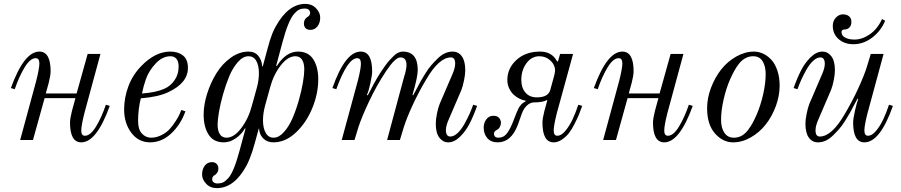

<svg xmlns="http://www.w3.org/2000/svg" viewBox="-20 -722 4648 990"><path d="M36 -268Q104 -456 183 -456Q241 -456 241 -354Q241 -334 231 -294L216 -240H375L432 -444H498L415 -138Q399 -74 399 -49Q399 -22 418 -22Q446 -22 474.5 -68.5Q503 -115 526 -182L546 -176Q478 12 399 12Q341 12 341 -90Q341 -110 351 -150L369 -216H210L150 0H84L167 -306Q183 -370 183 -395Q183 -422 164 -422Q136 -422 107.5 -375.5Q79 -329 56 -262Z M620 -158Q620 -218 642 -277Q664 -336 708 -381Q780 -456 858 -456Q898 -456 923.5 -436Q949 -416 949 -372Q949 -294 848 -247Q796 -222 706 -215Q692 -159 692 -98Q692 -54 712 -33Q732 -12 759 -12Q786 -12 812 -25Q838 -38 854 -55.5Q870 -73 884.5 -95.5Q899 -118 905 -131Q911 -144 915 -155L936 -148Q912 -80 863 -34Q814 12 754 12Q694 12 657 -37.5Q620 -87 620 -158ZM712 -240Q785 -245 829 -265Q860 -279 880.5 -309Q901 -339 901 -378Q901 -406 889.5 -419Q878 -432 859 -432Q818 -432 783 -395Q748 -358 732 -313Q720 -279 712 -240Z M1022 178Q1022 150 1036 132Q1050 114 1073 114Q1088 114 1097 123Q1106 132 1106 147Q1106 167 1090 179Q1074 187 1074 202Q1074 212 1081.5 218Q1089 224 1102 224Q1118 224 1130 218.5Q1142 213 1157 196.5Q1172 180 1186.5 144Q1201 108 1216 52L1246 -59L1243 -60Q1226 -30 1196 -9Q1166 12 1134 12Q1081 12 1055.5 -28Q1030 -68 1030 -131Q1030 -182 1048 -239Q1066 -296 1096 -344.5Q1126 -393 1170 -424.5Q1214 -456 1261 -456Q1294 -456 1312 -434Q1330 -412 1332 -380H1335L1359 -469Q1367 -498 1371.5 -513Q1376 -528 1384 -548.5Q1392 -569 1402 -586Q1466 -702 1555 -702Q1588 -702 1609.5 -679.5Q1631 -657 1631 -632Q1631 -604 1617 -586Q1603 -568 1580 -568Q1564 -568 1555.5 -577Q1547 -586 1547 -601Q1547 -621 1563 -633Q1579 -641 1579 -656Q1579 -666 1571.5 -672Q1564 -678 1551 -678Q1535 -678 1523 -672.5Q1511 -667 1496.5 -650.5Q1482 -634 1467 -598Q1452 -562 1437 -506L1404 -383L1407 -381Q1454 -456 1517 -456Q1570 -456 1595.5 -416Q1621 -376 1621 -313Q1621 -240 1590.5 -165Q1560 -90 1506 -39Q1452 12 1390 12Q1357 12 1337 -8.5Q1317 -29 1316 -59L1314 -58L1294 15Q1286 44 1281 59Q1276 74 1268 94.5Q1260 115 1251 132Q1188 248 1098 248Q1064 248 1043 225.5Q1022 203 1022 178ZM1102 -80Q1102 -48 1113.5 -30Q1125 -12 1148 -12Q1187 -12 1224.5 -62Q1262 -112 1279 -178L1305 -272Q1315 -309 1315 -345Q1315 -384 1301.5 -408Q1288 -432 1261 -432Q1233 -432 1206.5 -402Q1180 -372 1162 -328.5Q1144 -285 1130 -235.5Q1116 -186 1109 -144.5Q1102 -103 1102 -80ZM1336 -102Q1336 -62 1350 -37Q1364 -12 1391 -12Q1418 -12 1444 -41Q1470 -70 1488.5 -113Q1507 -156 1521 -205.5Q1535 -255 1542 -297Q1549 -339 1549 -364Q1549 -396 1537.5 -414Q1526 -432 1503 -432Q1464 -432 1427 -384Q1390 -336 1373 -272L1347 -178Q1336 -137 1336 -102Z M1694 -268Q1760 -456 1840 -456Q1899 -456 1899 -353Q1899 -336 1890 -294Q1881 -252 1872 -233L1876 -230Q1880 -236 1889.5 -255Q1899 -274 1905.5 -286Q1912 -298 1923.5 -318Q1935 -338 1944.5 -352Q1954 -366 1966 -383Q1978 -400 1989 -412Q2000 -424 2011.5 -435Q2023 -446 2034.5 -451Q2046 -456 2057 -456Q2134 -456 2134 -361Q2134 -325 2107 -233L2110 -230Q2114 -236 2127 -261.5Q2140 -287 2149 -303Q2158 -319 2174 -344.5Q2190 -370 2205 -387Q2220 -404 2238 -421.5Q2256 -439 2275 -447.5Q2294 -456 2314 -456Q2344 -456 2361.5 -431.5Q2379 -407 2379 -360Q2379 -338 2372.5 -307Q2366 -276 2359 -258L2295 -109Q2279 -74 2279 -50Q2279 -36 2284.5 -27Q2290 -18 2302 -18Q2320 -18 2339 -35.5Q2358 -53 2374 -81.5Q2390 -110 2400.5 -133.5Q2411 -157 2420 -182L2440 -176Q2422 -125 2401.5 -85Q2381 -45 2351.5 -16.5Q2322 12 2291 12Q2264 12 2245.5 -12Q2227 -36 2227 -84Q2227 -106 2233 -136Q2239 -166 2247 -186L2311 -335Q2327 -370 2327 -394Q2327 -426 2305 -426Q2244 -426 2178 -313Q2138 -246 2107 -178.5Q2076 -111 2062 -66L2042 0H1976L2059 -309Q2060 -313 2063.5 -325Q2067 -337 2069.5 -345.5Q2072 -354 2074 -366Q2076 -378 2076 -387Q2076 -426 2044 -426Q2018 -426 1970 -354Q1922 -282 1883 -199Q1844 -116 1828 -66L1808 0H1742L1826 -309Q1841 -369 1841 -394Q1841 -422 1822 -422Q1772 -422 1714 -262Z M2474 -64Q2474 -88 2487.5 -106.5Q2501 -125 2524 -125Q2544 -125 2553.5 -114Q2563 -103 2563 -88Q2563 -78 2557 -67Q2551 -56 2543 -53Q2527 -44 2527 -34Q2527 -12 2550 -12Q2576 -12 2592 -32Q2608 -52 2622 -86L2644 -142Q2661 -187 2689 -198L2690 -203Q2676 -205 2660 -212.5Q2644 -220 2629.5 -233Q2615 -246 2605.5 -266Q2596 -286 2596 -310Q2596 -370 2643 -413Q2690 -456 2765 -456Q2826 -456 2852 -406L2857 -405L2868 -444H2935L2851 -138Q2835 -74 2835 -49Q2835 -22 2854 -22Q2874 -22 2895 -47Q2916 -72 2932 -106Q2948 -140 2962 -182L2982 -176Q2973 -150 2965 -131Q2957 -112 2942.5 -83Q2928 -54 2913 -35Q2898 -16 2877 -2Q2856 12 2835 12Q2777 12 2777 -90Q2777 -110 2787 -150L2802 -204L2800 -206Q2778 -194 2734 -194Q2715 -194 2698 -179Q2681 -164 2671 -137L2650 -78Q2616 12 2546 12Q2512 12 2493 -9.5Q2474 -31 2474 -64ZM2668 -310Q2668 -270 2689 -245Q2710 -220 2748 -220Q2806 -220 2817 -257L2834 -319Q2842 -346 2842 -358Q2842 -388 2818 -410Q2794 -432 2761 -432Q2721 -432 2694.5 -396Q2668 -360 2668 -310Z M3042 -268Q3110 -456 3189 -456Q3247 -456 3247 -354Q3247 -334 3237 -294L3222 -240H3381L3438 -444H3504L3421 -138Q3405 -74 3405 -49Q3405 -22 3424 -22Q3452 -22 3480.5 -68.5Q3509 -115 3532 -182L3552 -176Q3484 12 3405 12Q3347 12 3347 -90Q3347 -110 3357 -150L3375 -216H3216L3156 0H3090L3173 -306Q3189 -370 3189 -395Q3189 -422 3170 -422Q3142 -422 3113.5 -375.5Q3085 -329 3062 -262Z M3698 -104Q3698 -63 3715 -37.5Q3732 -12 3764 -12Q3786 -12 3804 -22Q3822 -32 3836.5 -51Q3851 -70 3860.5 -87.5Q3870 -105 3881 -130Q3902 -178 3915 -235.5Q3928 -293 3928 -340Q3928 -381 3912 -406.5Q3896 -432 3864 -432Q3842 -432 3823.5 -422Q3805 -412 3790.5 -393.5Q3776 -375 3766 -356.5Q3756 -338 3745 -314Q3724 -266 3711 -208.5Q3698 -151 3698 -104ZM3626 -164Q3626 -216 3646 -269Q3666 -322 3698 -363Q3730 -404 3775.5 -430Q3821 -456 3868 -456Q3892 -456 3915.5 -445Q3939 -434 3958 -413Q3977 -392 3988.5 -357.5Q4000 -323 4000 -280Q4000 -228 3980.5 -175Q3961 -122 3929 -81Q3897 -40 3852 -14Q3807 12 3760 12Q3707 12 3666.5 -34Q3626 -80 3626 -164Z M4274 -589Q4274 -614 4290 -631Q4306 -648 4326 -648Q4346 -648 4358 -638Q4370 -628 4370 -609Q4370 -590 4359.5 -580Q4349 -570 4335 -570Q4319 -570 4319 -557Q4319 -538 4338 -528Q4357 -518 4386 -518Q4426 -518 4465.5 -545.5Q4505 -573 4528 -624L4544 -615Q4522 -562 4477 -528Q4432 -494 4380 -494Q4334 -494 4304 -520.5Q4274 -547 4274 -589ZM4072 -268Q4090 -319 4110.5 -359Q4131 -399 4160.5 -427.5Q4190 -456 4221 -456Q4248 -456 4266.5 -432Q4285 -408 4285 -360Q4285 -338 4279 -308Q4273 -278 4265 -258L4201 -109Q4185 -74 4185 -50Q4185 -18 4207 -18Q4268 -18 4334 -131Q4374 -198 4405 -265.5Q4436 -333 4450 -378L4470 -444H4536L4452 -134Q4437 -74 4437 -49Q4437 -22 4456 -22Q4476 -22 4497 -47Q4518 -72 4534 -106Q4550 -140 4564 -182L4584 -176Q4518 12 4437 12Q4379 12 4379 -90Q4379 -110 4388.5 -151.5Q4398 -193 4405 -211L4402 -214Q4398 -208 4385 -182.5Q4372 -157 4363 -141Q4354 -125 4338 -99.5Q4322 -74 4307 -57Q4292 -40 4274 -22.5Q4256 -5 4237 3.5Q4218 12 4198 12Q4168 12 4150.5 -12.5Q4133 -37 4133 -84Q4133 -106 4139.5 -137Q4146 -168 4153 -186L4217 -335Q4233 -370 4233 -394Q4233 -408 4227.5 -417Q4222 -426 4210 -426Q4192 -426 4173 -408.5Q4154 -391 4138 -362.5Q4122 -334 4111.5 -310.5Q4101 -287 4092 -262Z"/></svg>

Font: Old Standard TT
Style: Italic
Weight: 400
Italic angle: -15.2°
Designer: Alexey Kryukov <alexios@thessalonica.org.ru>
Version: Version 2.2